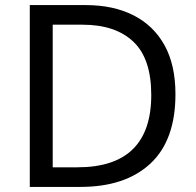

<svg xmlns="http://www.w3.org/2000/svg" viewBox="-20 -734 770 754"><path d="M669 -364Q669 -183 570.5 -91.5Q472 0 296 0H97V-714H317Q425 -714 504 -674Q583 -634 626 -556.5Q669 -479 669 -364ZM574 -361Q574 -504 503.5 -570.5Q433 -637 304 -637H187V-77H284Q574 -77 574 -361Z"/></svg>

Font: Noto Sans Medefaidrin
Style: Regular
Weight: 400
Designer: Dalton Maag Ltd
Foundry: Dalton Maag Ltd
Version: Version 1.002; ttfautohint (v1.8.4.7-5d5b)